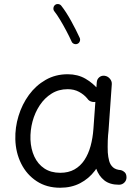

<svg xmlns="http://www.w3.org/2000/svg" viewBox="-20 -888 679 938"><path d="M473.5 -272.8Q458.6 -275 447.2 -265.4Q435.9 -255.9 434.9 -241.3Q433.9 -226.4 433.3 -209Q432.8 -191.6 433.1 -174.4Q433.5 -157.3 434.1 -143.1Q437.2 -100 449.9 -64.2Q462.6 -28.4 489.5 -6.9Q516.5 14.5 561.3 14.5Q576.8 14.5 587.6 3.8Q598.3 -7 598 -22Q597.7 -38.1 589.4 -46.1Q581.1 -54.1 571.2 -56.8Q545.7 -58.5 532.2 -70.5Q518.7 -82.5 513.4 -101.5Q508.2 -120.5 506.6 -143.2Q506.1 -155.9 506 -170.8Q505.8 -185.7 506.5 -201.5Q507.3 -217.3 508.2 -231.3Q509.3 -248 499 -259.4Q488.6 -270.7 473.5 -272.8ZM274.2 -43.8Q228.8 -43.8 196.9 -64.9Q165 -86.1 147.8 -123Q130.7 -160 128.8 -206.4Q127.3 -251 138.9 -294.6Q150.6 -338.1 174.2 -373.7Q197.8 -409.4 232.2 -430.8Q266.6 -452.3 310.6 -452.3Q341.9 -452.3 366.1 -439.3Q390.3 -426.3 406.5 -406.7Q414.7 -393.7 430.3 -390.5Q445.9 -387.3 457.9 -395Q469.9 -402.7 472.2 -417.8Q474.4 -432.9 465.1 -445.3Q435.4 -481.8 397.5 -503.5Q359.6 -525.3 310.7 -525.3Q250.9 -525.3 202.9 -497.7Q154.9 -470.2 121.3 -424.2Q87.8 -378.2 70.6 -321.7Q53.3 -265.2 54.9 -207.3Q56.7 -142.1 83.7 -88.2Q110.8 -34.3 159.4 -2.6Q207.9 29.2 273.9 29.2Q328.9 29.2 371.3 7.1Q413.8 -14.9 443.2 -53.6Q472.6 -92.2 489.4 -142.4Q506.2 -192.5 510.1 -248.4L526.2 -476.6Q527.2 -491.2 516.9 -503.4Q506.6 -515.6 491.5 -517.8Q476.5 -519.9 465.2 -510.7Q453.9 -501.4 452.8 -486.3L436.4 -258.4Q433.2 -213.4 422.5 -174.4Q411.7 -135.3 392.3 -106Q372.9 -76.7 343.7 -60.2Q314.6 -43.8 274.2 -43.8ZM249 -863.8Q242.3 -858.5 241.1 -849.3Q239.9 -840.1 245.1 -833.3Q258.5 -816.4 273.9 -790.8Q289.2 -765.3 304 -737.4Q318.8 -709.5 329.9 -684.9Q333.4 -676.9 341.9 -673.7Q350.5 -670.5 358.5 -674Q366.5 -677.4 369.8 -686.1Q373 -694.8 369.5 -702.8Q352.1 -741.1 327.5 -785.7Q302.9 -830.3 279.3 -860.1Q274 -866.9 264.8 -868.1Q255.6 -869.3 249 -863.8Z"/></svg>

Font: Mikhak VF
Style: Regular
Weight: 100
Designer: Amin Abedi
Version: Version 3.001